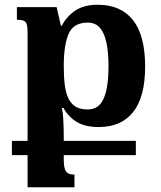

<svg xmlns="http://www.w3.org/2000/svg" viewBox="-20 -522 677 807"><path d="M391 -502Q488 -502 539 -437.5Q590 -373 590 -242Q590 -115 540 -51.5Q490 12 395 12Q338 12 302.5 -9.5Q267 -31 247 -68H240Q244 -52 245.5 -28.5Q247 -5 247.5 17Q248 39 248 53V147Q248 175 253 189Q258 203 268.5 207.5Q279 212 293 212V265H96V-385Q96 -408 92.5 -419.5Q89 -431 79.5 -435Q70 -439 51 -439V-492H218L236 -414H240Q260 -453 296.5 -477.5Q333 -502 391 -502ZM348 -62Q380 -62 399 -82Q418 -102 427 -142.5Q436 -183 436 -243Q436 -303 427 -344Q418 -385 399 -406Q380 -427 349 -427Q289 -427 268.5 -380Q248 -333 248 -244Q248 -198 252.5 -163.5Q257 -129 268.5 -106.5Q280 -84 299 -73Q318 -62 348 -62ZM30 130V70H551V130Z"/></svg>

Font: Noto Serif Armenian
Style: Bold
Weight: 700
Version: Version 2.007